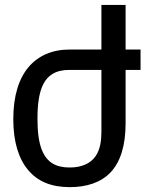

<svg xmlns="http://www.w3.org/2000/svg" viewBox="-20 -749 642 783"><path d="M264.6 14.2C332.5 14.2 391.6 -4.4 431.2 -46.4C471.2 -88.9 492.2 -155.8 492.2 -246.1V-463.9H553.2V-546.9H492.2V-729H393.6V-546.9H262.2C193.4 -546.9 135.7 -522 96.2 -475.1C57.1 -428.7 34.2 -358.4 34.2 -263.2C34.2 -170.9 55.7 -102.5 94.2 -56.2C133.3 -9.3 188.5 14.2 264.6 14.2ZM264.2 -65.9C205.1 -65.9 173.8 -89.4 155.8 -126C137.7 -162.6 132.8 -212.4 132.8 -264.6C132.8 -321.8 138.7 -369.6 155.8 -404.3C173.8 -440.9 206.1 -463.9 262.2 -463.9H393.6V-211.4C393.6 -175.8 388.7 -139.2 369.6 -111.8C350.6 -84.5 316.4 -65.9 264.2 -65.9Z"/></svg>

Font: Hack
Style: Regular
Weight: 400
Monospace: yes
Designer: Christopher Simpkins
Foundry: Christopher Simpkins
Version: Version 2.010